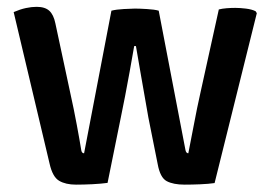

<svg xmlns="http://www.w3.org/2000/svg" viewBox="-20 -522 769 548"><path d="M19 -487.5Q37.5 -495.5 53.8 -499Q70 -502.5 84.5 -502.5Q108.5 -502.5 120.8 -491.2Q133 -480 138 -455.5L180.5 -257Q191 -210 199.2 -165.5Q207.5 -121 212 -93Q213.5 -84.5 220 -84.5L298 -491.5Q311.5 -495 333 -496.2Q354.5 -497.5 365 -497.5Q377.5 -497.5 399.2 -496.2Q421 -495 433 -491.5L509.5 -93Q511.5 -84.5 517.5 -84.5Q526 -126.5 534 -169.5Q542 -212.5 552 -257L604.5 -495Q614 -497.5 626.8 -498.5Q639.5 -499.5 651.5 -499.5Q664.5 -499.5 681.5 -497.5Q698.5 -495.5 709.5 -490L713 -484.5L592.5 0.5Q575.5 3 551.5 4Q527.5 5 507 5Q474.5 5 455.8 -5Q437 -15 430 -54L403.5 -186.5Q399 -212.5 393 -246.5Q387 -280.5 380.5 -317.8Q374 -355 368 -390.5H363Q357 -355 350.2 -318.2Q343.5 -281.5 337 -247.5Q330.5 -213.5 325 -187.5L287 0Q268.5 2.5 243.2 3.8Q218 5 197 5Q167.5 5 148.8 -6Q130 -17 121.5 -55Z"/></svg>

Font: Signika Light Medium
Style: Regular
Weight: 500
Version: Version 2.003;gftools[0.9.32]